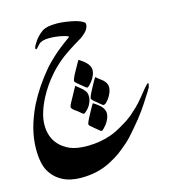

<svg xmlns="http://www.w3.org/2000/svg" viewBox="-121 -590 931 1038"><g transform="rotate(-15 344.0 -71.0)"><path d="M147.9 -385.3Q140.6 -389.6 155.3 -413.6Q170.4 -438 179.2 -446.8Q196.3 -464.8 209.5 -473.6Q222.7 -482.4 242.4 -486.6Q262.2 -490.7 294.9 -490.7Q314 -490.7 342.5 -486.6Q371.1 -482.4 395.5 -476.6Q445.3 -461.9 445.3 -446.8Q445.3 -432.1 436 -417Q426.8 -401.9 398.4 -380.9Q303.7 -325.2 263.9 -290.8Q224.1 -256.3 200.7 -227.5Q161.6 -183.1 129.4 -123Q86.4 -40 86.4 22.9Q86.4 90.3 125 133.3Q149.4 160.6 186 176.3Q222.7 191.9 281.2 191.9Q355 191.9 416.5 169.4Q449.7 157.7 494.1 130.4Q518.6 117.2 546.9 94.7Q568.4 76.2 586.9 58.3Q605.5 40.5 623.5 18.1Q641.6 -4.4 661.6 -28.6Q681.6 -52.7 686 -51.3Q689 -49.8 687.5 -42.7Q686 -35.6 683.1 -26.9Q668.5 -1.5 659.2 11.7Q635.7 49.8 610.8 85Q585.9 120.1 549.8 162.1Q508.3 211.9 483.9 232.4Q451.2 260.7 430.7 275.9Q410.2 291 372.8 310.8Q335.4 330.6 293.9 340.1Q252.4 349.6 205.1 349.6Q145 349.6 102.1 327.1Q59.1 304.7 33.9 262Q8.8 219.2 8.8 136.2Q8.8 27.3 68.8 -97.2Q114.7 -187.5 186 -271.5Q199.2 -287.6 235.8 -322Q272.5 -356.4 338.4 -403.3Q338.4 -409.2 303.2 -417Q268.1 -424.8 230.5 -424.8Q190.4 -424.8 173.3 -407.7Q164.6 -398.9 157.7 -390.9Q150.9 -382.8 147.9 -385.3ZM358.3 -73.8Q359.6 -63.4 357.4 -49.8Q355.1 -36.2 346.4 -20.1Q337.6 -3.9 322.7 9.1Q313.7 18.8 307.8 18.8Q304.6 18.8 292.3 7.8Q280 -3.2 270.3 -9.4Q260.6 -15.5 254.1 -22.6Q247.6 -29.8 247.6 -34.3Q248.9 -43.4 259.3 -61.8Q269.6 -80.2 278.1 -95.8Q286.5 -111.3 292 -121.7Q297.5 -132 302 -139.1Q312.4 -130.7 326.6 -119.4Q340.9 -108.1 348.9 -97.4Q357 -86.7 358.3 -73.8ZM476.8 -91.9Q478.1 -80.2 474.5 -66.6Q471 -53.1 462.2 -37.5Q453.5 -22 438.6 -6.5Q429.5 0.7 423.7 0.7Q419.8 0.7 408.5 -9.4Q397.2 -19.4 387.8 -26.5Q378.4 -33.6 371.6 -40.8Q364.8 -47.9 364.8 -51.1Q366.1 -62.1 376.1 -80.9Q386.2 -99.7 393.6 -114.2Q401.1 -128.8 407.5 -139.5Q414 -150.1 418.5 -157.2Q427.6 -148.2 442.8 -137.5Q458 -126.8 466.1 -116.2Q474.2 -105.5 476.8 -91.9ZM428.2 39.5Q430.2 50.5 427 63.7Q423.7 77 415 92.5Q406.2 108.1 391.3 123Q382.3 133.3 375.8 133.3Q373.2 133.3 360.9 122.6Q348.6 112 339.6 104.8Q330.5 97.7 323.4 90.9Q316.2 84.1 316.2 79.6Q318.2 69.9 327.9 50.8Q337.6 31.7 346 16.8Q354.4 1.9 360.3 -9.1Q366.1 -20.1 369.3 -23.9Q380.3 -17.5 394.9 -6.5Q409.5 4.5 417.2 15.2Q425 25.9 428.2 39.5ZM414 -207.1Q415.9 -195.4 412.7 -182.5Q409.5 -169.5 400.7 -154Q392 -138.5 377.1 -123Q368 -113.2 361.6 -113.2Q359 -113.2 346.7 -123.9Q334.4 -134.6 325 -141.7Q315.6 -148.8 308.8 -155.6Q302 -162.4 302 -166.3Q303.9 -176.7 313.3 -195.8Q322.7 -214.8 331.5 -229.4Q340.2 -244 346 -255Q351.9 -266 355.1 -270.5Q366.1 -264 380.3 -253Q394.6 -242 402.7 -231.3Q410.8 -220.7 414 -207.1Z"/></g></svg>

Font: IranNastaliq
Style: Regular
Weight: 400
Designer: Hossein Zahedi
Version: Version 1.5